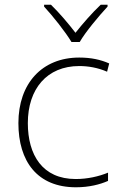

<svg xmlns="http://www.w3.org/2000/svg" viewBox="-20 -784 514 814"><path d="M283 -606H318C342 -648 399 -716 436 -756V-764H407C370 -729 330 -683 300 -645C271 -683 232 -729 196 -764H167V-756C204 -716 258 -648 283 -606ZM302 10C358 10 404 -2 438 -17V-52C399 -36 351 -25 301 -25C160 -25 98 -127 98 -262C98 -407 179 -504 316 -504C354 -504 395 -497 434 -480L443 -515C407 -531 366 -540 316 -540C158 -540 58 -430 58 -262C58 -100 138 10 302 10Z"/></svg>

Font: Noto Sans Sinhala ExtraLight
Style: Regular
Weight: 200
Designer: Jelle Bosma - Monotype Design Team
Foundry: Monotype Imaging Inc.
Version: Version 2.006